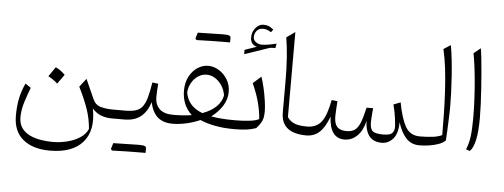

<svg xmlns="http://www.w3.org/2000/svg" viewBox="-60 -937 3618 1378"><g transform="rotate(5 1749.0 -248.0)"><path d="M554.7 -267.1 617.7 -126.5Q634.8 -86.4 673.6 -75.2Q712.4 -64 761.2 -64H761.7V0H761.2Q716.8 0 681.4 -13.9Q646 -27.8 618.7 -59.1Q648.9 96.7 573.7 182.9Q498.5 269 336.9 269Q214.4 269 143.6 210.9Q72.8 152.8 72.8 41.5Q72.8 -30.3 84.7 -86.2Q96.7 -142.1 121.6 -195.3L161.6 -168Q142.6 -119.1 124.5 -61.8Q106.4 -4.4 106.4 48.3Q106.4 96.2 128.9 126.7Q151.4 157.2 187.5 174.3Q223.6 191.4 266.6 198.2Q309.6 205.1 350.6 205.1Q405.8 205.1 457.8 191.9Q509.8 178.7 548.8 152.8Q587.9 127 603.5 89.4Q597.7 16.6 574.5 -51.5Q551.3 -119.6 507.8 -206.5ZM327.6 -330.6Q342.3 -324.7 359.1 -313.2Q376 -301.8 396 -282.2Q384.3 -265.6 372.3 -248.8Q360.4 -231.9 347.7 -214.8Q332.5 -229 315.2 -241Q297.9 -252.9 280.3 -262.2Q292.5 -279.3 304 -295.9Q315.4 -312.5 327.6 -330.6Z M973.6 225.6Q903.3 225.6 782.2 229.5Q775.9 223.1 772.9 219.7Q781.7 189.5 786.1 175.8Q932.6 171.9 967.8 171.9Q1002.9 171.9 1013.2 176.8Q1023.4 181.6 1023.4 192.4V211.4Q1023.4 219.2 1022.9 225.6ZM761.7 0Q747.1 0 747.1 -30.8V-33.2Q747.1 -64 761.7 -64H848.1Q894.5 -64 924.6 -72.5Q954.6 -81.1 973.4 -104.2Q992.2 -127.4 1004.6 -170.4Q1017.1 -213.4 1027.8 -282.2L1070.3 -277.3Q1067.9 -248.5 1066.7 -224.6Q1065.4 -200.7 1065.4 -181.2Q1065.4 -126.5 1097.9 -95.2Q1130.4 -64 1197.3 -64H1197.8V0H1197.3Q1128.9 0 1089.6 -34.9Q1050.3 -69.8 1035.2 -140.6Q1013.2 -71.8 968.8 -35.9Q924.3 0 848.6 0Z M1417.5 -436.5Q1457 -436.5 1494.1 -414.1Q1531.2 -391.6 1555.4 -352.3Q1579.6 -313 1579.6 -262.7Q1579.6 -208.5 1549.6 -161.1Q1519.5 -113.8 1470.2 -76.7Q1504.9 -70.3 1544.9 -67.1Q1585 -64 1633.8 -64H1634.3V0H1633.8Q1565.9 0 1504.6 -11.5Q1443.4 -22.9 1395.5 -43.9Q1347.7 -22.9 1296.1 -11.5Q1244.6 0 1197.8 0Q1183.1 0 1183.1 -30.8V-33.2Q1183.1 -64 1197.8 -64Q1270.5 -64 1329.6 -73.7Q1258.8 -140.1 1258.8 -244.6Q1258.8 -302.2 1281.5 -345.5Q1304.2 -388.7 1340.6 -412.6Q1377 -436.5 1417.5 -436.5ZM1411.6 -372.1Q1380.4 -372.1 1352.3 -354.5Q1324.2 -336.9 1305.4 -305.7Q1286.6 -274.4 1282.7 -233.4Q1291 -184.1 1320.6 -149.7Q1350.1 -115.2 1403.8 -94.7Q1464.8 -116.2 1502 -151.9Q1539.1 -187.5 1548.3 -233.9Q1542 -274.9 1521.2 -305.9Q1500.5 -336.9 1471.7 -354.5Q1442.9 -372.1 1411.6 -372.1ZM1508.8 -617.2Q1438.5 -617.2 1317.4 -613.3Q1311 -619.6 1308.1 -623Q1316.9 -653.3 1321.3 -667Q1467.8 -670.9 1502.9 -670.9Q1538.1 -670.9 1548.3 -666Q1558.6 -661.1 1558.6 -650.4V-631.3Q1558.6 -623.5 1558.1 -617.2Z M1724.6 -670.4Q1724.6 -649.4 1743.2 -635.3Q1761.7 -621.1 1786.1 -621.1Q1824.2 -621.1 1891.6 -637.7L1886.2 -606L1848.1 -604L1666.5 -542V-573.2L1752.4 -603Q1728.5 -608.9 1717 -625.7Q1705.6 -642.6 1705.6 -666.5Q1705.6 -707 1730.5 -735.8Q1755.4 -764.6 1785.6 -764.6Q1805.2 -764.6 1820.8 -759.5Q1836.4 -754.4 1859.4 -735.8L1843.8 -715.8Q1827.1 -727.1 1813.5 -731.2Q1799.8 -735.4 1787.1 -735.4Q1755.9 -735.4 1740.2 -715.8Q1724.6 -696.3 1724.6 -670.4ZM1634.3 0Q1619.6 0 1619.6 -30.8V-33.2Q1619.6 -64 1634.3 -64H1648.4Q1699.2 -64 1745.4 -69.3Q1791.5 -74.7 1814.5 -87.4Q1811.5 -138.2 1795.9 -200.9Q1780.3 -263.7 1745.6 -340.3L1803.7 -392.1Q1815.9 -358.4 1826.4 -311.8Q1836.9 -265.1 1843.3 -220.2Q1849.6 -175.3 1849.6 -146.5Q1849.6 -103.5 1838.9 -78.6Q1828.1 -53.7 1798.8 -21Q1762.7 -8.8 1728.8 -4.4Q1694.8 0 1646 0Z M2018.6 -732.4V-120.6Q2033.2 -95.2 2064.9 -79.6Q2096.7 -64 2159.7 -64H2160.2V0H2159.7Q2107.9 0 2066.9 -14.2Q2025.9 -28.3 2002.4 -61.5Q1979 -94.7 1979 -151.9V-372.1Q1979 -466.8 1973.4 -545.7Q1967.8 -624.5 1957 -688.5Z M2705.1 5.4Q2588.4 5.4 2583 -140.6Q2567.9 -72.8 2528.6 -33.7Q2489.3 5.4 2436.5 5.4Q2330.6 5.4 2323.2 -149.9Q2295.4 -72.3 2256.1 -36.1Q2216.8 0 2160.2 0Q2145.5 0 2145.5 -30.8V-33.2Q2145.5 -64 2160.2 -64Q2228 -64 2263.9 -109.9Q2299.8 -155.8 2320.8 -269L2362.8 -264.2Q2360.8 -238.3 2358.9 -205.1Q2356.9 -171.9 2356.9 -154.8Q2356.9 -103 2377.9 -79.6Q2398.9 -56.2 2446.3 -56.2Q2481.9 -56.2 2504.4 -71.3Q2526.9 -86.4 2543 -125.5Q2559.1 -164.6 2575.2 -236.3H2622.6Q2621.1 -225.6 2619.4 -206.3Q2617.7 -187 2616.5 -166.7Q2615.2 -146.5 2615.2 -132.8Q2615.2 -86.4 2634.8 -70.6Q2654.3 -54.7 2710.4 -54.7Q2758.3 -54.7 2774.4 -70.6Q2790.5 -86.4 2790.5 -115.2Q2790.5 -132.8 2784.9 -177.7Q2779.3 -222.7 2765.1 -275.9L2815.4 -295.4Q2836.9 -179.7 2870.4 -121.8Q2903.8 -64 2973.1 -64H2976.6V0H2975.1Q2917.5 0 2880.1 -40Q2842.8 -80.1 2820.3 -152.8Q2820.3 -71.8 2786.4 -33.2Q2752.4 5.4 2705.1 5.4Z M3138.7 -736.3Q3147 -690.4 3153.3 -633.5Q3159.7 -576.7 3163.8 -515.9Q3168 -455.1 3170.2 -397.2Q3172.4 -339.4 3172.4 -291Q3172.4 -281.7 3171.6 -254.2Q3170.9 -226.6 3169.4 -189.7Q3168 -152.8 3166.3 -116Q3164.6 -79.1 3162.6 -51.3Q3144.5 -33.2 3113 -22Q3081.5 -10.7 3045.7 -5.4Q3009.8 0 2976.6 0Q2961.9 0 2961.9 -30.8V-33.2Q2961.9 -64 2976.6 -64Q3020 -64 3062.7 -68.8Q3105.5 -73.7 3133.3 -87.4Q3133.3 -164.1 3131.6 -246.3Q3129.9 -328.6 3125.2 -410.4Q3120.6 -492.2 3111.6 -567.1Q3102.5 -642.1 3087.9 -703.6Z M3355 -732.4Q3359.4 -708 3364.3 -663.3Q3369.1 -618.7 3374 -562.7Q3378.9 -506.8 3382.8 -447Q3386.7 -387.2 3389.2 -331.8Q3391.6 -276.4 3391.6 -233.9Q3391.6 -133.3 3378.2 -73.7Q3364.7 -14.2 3340.3 8.8L3312.5 -0.5Q3330.6 -43.9 3337.4 -95.7Q3344.2 -147.5 3344.2 -228.5Q3344.2 -286.6 3341.3 -350.8Q3338.4 -415 3333 -478.5Q3327.6 -542 3320.6 -597.4Q3313.5 -652.8 3305.7 -692.4Z"/></g></svg>

Font: Pinar-FD Light
Style: Regular
Weight: 300
Designer: Amin Abedi
Version: Version 2.000